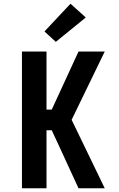

<svg xmlns="http://www.w3.org/2000/svg" viewBox="-20 -1012 640 1032"><path d="M98 0V-735H230V-423H258L261 -429L402 -735H543L365 -368L543 0H402L309 -202L258 -312H230V0ZM280 -787 219 -843 359 -992 441 -918Z"/></svg>

Font: Iosevka Custom XBdEx
Style: Regular
Weight: 800
Width: 7
Monospace: yes
Designer: Belleve Invis
Foundry: Belleve Invis
Version: Version 11.2.4; ttfautohint (v1.8.4)